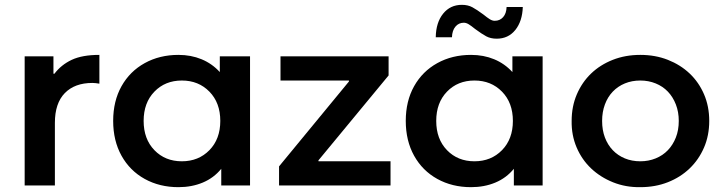

<svg xmlns="http://www.w3.org/2000/svg" viewBox="-20 -767 2991 794"><path d="M205 -462Q233 -499 276.5 -519.5Q320 -540 391 -540V-421Q374 -424 362 -424Q289 -424 248 -382Q207 -340 207 -259V0H82V-534H201V-462Z M1014 -534V0H895V-69Q864 -31 818.5 -12Q773 7 718 7Q640 7 578.5 -27Q517 -61 482.5 -123Q448 -185 448 -267Q448 -349 482.5 -410.5Q517 -472 578.5 -506Q640 -540 718 -540Q770 -540 813.5 -522Q857 -504 889 -469V-534ZM891 -267Q891 -342 846 -388Q801 -434 732 -434Q663 -434 618.5 -388Q574 -342 574 -267Q574 -192 618.5 -146Q663 -100 732 -100Q801 -100 846 -146Q891 -192 891 -267Z M1297 -100H1595V0H1134V-79L1423 -430V-434H1140V-534H1587V-455L1297 -104Z M2224 -534V0H2105V-69Q2074 -31 2028.5 -12Q1983 7 1928 7Q1850 7 1788.5 -27Q1727 -61 1692.5 -123Q1658 -185 1658 -267Q1658 -349 1692.5 -410.5Q1727 -472 1788.5 -506Q1850 -540 1928 -540Q1980 -540 2023.5 -522Q2067 -504 2099 -469V-534ZM2101 -267Q2101 -342 2056 -388Q2011 -434 1942 -434Q1873 -434 1828.5 -388Q1784 -342 1784 -267Q1784 -192 1828.5 -146Q1873 -100 1942 -100Q2011 -100 2056 -146Q2101 -192 2101 -267ZM1945 -647Q1929 -660 1918.5 -666.5Q1908 -673 1898 -673Q1877 -673 1863.5 -657Q1850 -641 1849 -613H1782Q1783 -674 1812.5 -710.5Q1842 -747 1890 -747Q1915 -747 1933.5 -737Q1952 -727 1979 -707Q1995 -694 2005.5 -687.5Q2016 -681 2026 -681Q2047 -681 2060.5 -696Q2074 -711 2075 -738H2142Q2140 -679 2111 -643Q2082 -607 2034 -607Q2009 -607 1990.5 -617Q1972 -627 1945 -647Z M2344 -267Q2344 -327 2365.5 -377Q2387 -427 2424.5 -463Q2462 -499 2514 -519.5Q2566 -540 2628 -540Q2690 -540 2742 -519.5Q2794 -499 2832 -463Q2870 -427 2891.5 -377Q2913 -327 2913 -267Q2913 -207 2891.5 -157Q2870 -107 2832 -70.5Q2794 -34 2742 -13.5Q2690 7 2628 7Q2568 8 2515.5 -13Q2463 -34 2424.5 -70.5Q2386 -107 2364.5 -157.5Q2343 -208 2344 -267ZM2787 -267Q2787 -304 2775 -335Q2763 -366 2742 -388Q2721 -410 2691.5 -422Q2662 -434 2628 -434Q2593 -434 2564 -422Q2535 -410 2514 -388Q2493 -366 2481.5 -335Q2470 -304 2470 -267Q2470 -229 2481.5 -198.5Q2493 -168 2514 -146Q2535 -124 2564 -112Q2593 -100 2628 -100Q2662 -100 2691.5 -112Q2721 -124 2742 -146Q2763 -168 2775 -198.5Q2787 -229 2787 -267Z"/></svg>

Font: CMG Sans SemiBold
Style: Regular
Weight: 600
Designer: Julieta Ulanovsky
Foundry: Julieta Ulanovsky
Version: Version 7.200